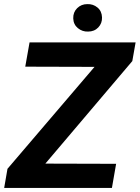

<svg xmlns="http://www.w3.org/2000/svg" viewBox="-37 -918 682 938"><path d="M184.6 -118.7 530.3 -117.7 509.8 0H-16.6L-0.5 -93.3L424.8 -591.3L86.4 -592.3L107.4 -710.9H625.5L609.4 -619.6ZM389.6 -897.9Q418 -898.9 439.2 -881.3Q460.4 -863.8 461.4 -833Q462.4 -804.2 443.1 -783.9Q423.8 -763.7 393.1 -763.7Q365.2 -762.7 343.5 -780.5Q321.8 -798.3 320.8 -828.1Q319.8 -857.9 339.8 -877.9Q359.9 -897.9 389.6 -897.9Z"/></svg>

Font: RobotoInd
Style: Bold Italic
Weight: 700
Italic angle: -12°
Designer: Google
Version: Version 2.001150; 2014